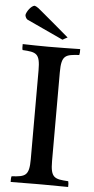

<svg xmlns="http://www.w3.org/2000/svg" viewBox="-59 -900 459 935"><g transform="rotate(5 171.0 -432.5)"><path d="M311 0V-16L309 -28C242 -32 222 -36 222 -119V-553C222 -637 242 -641 309 -645L311 -657V-674C259 -673 206 -672 155 -672C114 -672 70 -673 30 -674V-657C30 -652 31 -648 32 -645C99 -641 118 -637 118 -553V-119C118 -37 99 -32 32 -28C31 -24 30 -19 30 -16V0C70 0 113 -1 155 -1H189C229 -1 270 0 311 0ZM245 -725C200 -763 155 -802 109 -840C98 -849 85 -862 71 -865C54 -862 33 -832 31 -816C32 -807 37 -799 42 -795L221 -712C229 -717 237 -721 245 -725Z"/></g></svg>

Font: Sibila
Style: Regular
Weight: 400
Designer: Stefan Peev
Foundry: Context Ltd
Version: Version 1.000